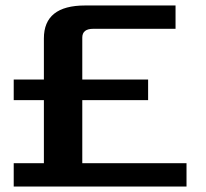

<svg xmlns="http://www.w3.org/2000/svg" viewBox="-20 -680 750 700"><path d="M30 0V-85H140V-315H30V-390H140V-540Q140 -660 290 -660H620V-575H320Q280 -575 280 -543V-390H520V-315H280V-85H660V0Z"/></svg>

Font: Xolonium
Style: Regular
Weight: 400
Designer: Severin Meyer
Version: Version 4.2